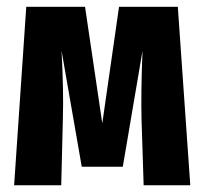

<svg xmlns="http://www.w3.org/2000/svg" viewBox="-20 -551 608 571"><path d="M508.8 -530.8 545.9 0H407.2L400.9 -196.8Q398.9 -275.4 403.8 -399.9L345.2 -55.2H223.1L163.1 -399.9Q169.4 -282.7 167 -198.2L162.1 0H22L58.1 -530.8H232.9L284.2 -184.1L334 -530.8Z"/></svg>

Font: Fira Sans Compressed
Style: Bold
Weight: 700
Width: 1
Designer: Carrois Corporate & Edenspiekermann AG
Foundry: Carrois Corporate GbR & Edenspiekermann AG
Version: Version 4.203;PS 004.203;hotconv 1.0.88;makeotf.lib2.5.64775